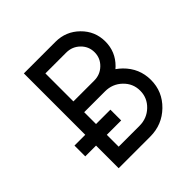

<svg xmlns="http://www.w3.org/2000/svg" viewBox="-171 -784 923 923"><g transform="rotate(-45 290.5 -322.5)"><path d="M336.9 -380.9Q377.4 -380.9 406 -408.7Q434.6 -436.5 434.6 -476.1Q434.6 -515.6 406 -543.5Q377.4 -571.3 336.9 -571.3H195.3V-380.9ZM336.9 0H122.1V-153.8H48.8V-227.1H122.1V-644.5H336.9Q407.7 -644.5 457.8 -595.2Q507.8 -545.9 507.8 -476.1Q507.8 -406.2 458 -356.9L447.8 -347.7Q461.9 -337.9 475.1 -325.2Q532.2 -269 532.2 -190.4Q532.2 -111.3 475.1 -55.7Q418 0 336.9 0ZM336.9 -73.2Q387.7 -73.2 423.3 -107.4Q459 -141.6 459 -190.4Q459 -239.3 423.3 -273.4Q387.7 -307.6 336.9 -307.6H195.3V-227.1H293V-153.8H195.3V-73.2Z"/></g></svg>

Font: Catrinity
Style: Regular
Weight: 400
Designer: Alexander Lange
Foundry: High-Logic / Made with FontCreator
Version: Version 2.090;May 20, 2024;FontCreator 15.0.0.2974 64-bit